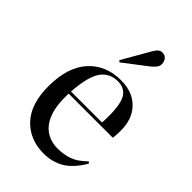

<svg xmlns="http://www.w3.org/2000/svg" viewBox="-233 -868 974 974"><g transform="rotate(45 254.5 -380.5)"><path d="M272 14Q172 14 110 -52Q48 -118 48 -245Q48 -382 113.5 -454.5Q179 -527 288 -527Q371 -527 419 -478Q467 -429 467 -348Q467 -332 466.5 -318.5Q466 -305 464 -291H147Q144 -206 163.5 -154Q183 -102 220 -78Q257 -54 304 -54Q347 -54 384.5 -67Q422 -80 462 -120L471 -113Q431 -44 382.5 -15Q334 14 272 14ZM148 -307H370Q371 -316 371.5 -327.5Q372 -339 372 -352Q372 -443 349.5 -477.5Q327 -512 279 -512Q221 -512 188.5 -466.5Q156 -421 148 -307ZM217 -585 209 -593 297 -746Q314 -775 336 -775Q356 -775 366 -761.5Q376 -748 376 -731Q376 -716 365.5 -703.5Q355 -691 341 -680Z"/></g></svg>

Font: Literata 72pt
Style: Regular
Weight: 400
Designer: Latin by Veronika Burian and Jose Scaglione. Greek by Irene Vlachou. Cyrillic by Vera Evstafieva.
Foundry: TypeTogether
Version: Version 3.002